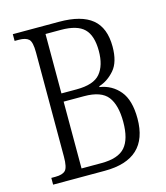

<svg xmlns="http://www.w3.org/2000/svg" viewBox="-108 -797 760 880"><g transform="rotate(-15 272.5 -357.0)"><path d="M35 0V-32H55Q88 -32 102 -46Q116 -60 116 -111V-606Q116 -656 101.5 -669Q87 -682 55 -682H35V-714H255Q360 -714 411 -672Q462 -630 462 -541Q462 -468 430 -431Q398 -394 356 -381V-377Q414 -368 450.5 -324Q487 -280 487 -193Q487 0 280 0ZM252 -394Q333 -394 364.5 -431.5Q396 -469 396 -538Q396 -611 363 -643.5Q330 -676 253 -676H180V-394ZM275 -38Q354 -38 387 -75.5Q420 -113 420 -195Q420 -275 389 -315Q358 -355 277 -355H180V-38Z"/></g></svg>

Font: Noto Serif Bengali Condensed Light
Style: Regular
Weight: 300
Width: 3
Designer: Juan Bruce, Universal Thirst, Indian Type Foundry and the Monotype Design Team.
Foundry: Monotype Imaging Inc.
Version: Version 2.003; ttfautohint (v1.8.4.7-5d5b)